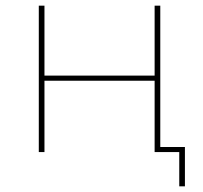

<svg xmlns="http://www.w3.org/2000/svg" viewBox="-20 -537 717 678"><path d="M117 0V-517H137V-270H526V-517H546V0H526V-252H137V0ZM613 121V-8L621 0H526V-18H633V121Z"/></svg>

Font: Montserrat Alternates Thin
Style: Regular
Weight: 100
Designer: Julieta Ulanovsky
Foundry: Julieta Ulanovsky
Version: Version 9.000